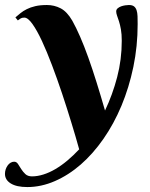

<svg xmlns="http://www.w3.org/2000/svg" viewBox="-104 -527 604 773"><path d="M450.2 -430.2Q450.2 -340.8 432.9 -257.6Q415.5 -174.3 385 -101.3Q354.5 -28.3 312.5 32Q270.5 92.3 221.2 135.3Q171.9 178.2 116.9 202.1Q62 226.1 5.9 226.1Q-37.1 226.1 -60.5 211.7Q-84 197.3 -84 172.9Q-84 163.6 -81.1 154.8Q-78.1 146 -73.2 139.2Q-68.4 132.3 -61.5 128.2Q-54.7 124 -46.9 124Q-37.6 124 -31.5 133.3Q-25.4 142.6 -18.6 153.6Q-11.7 164.6 -2 173.8Q7.8 183.1 24.9 183.1Q46.9 183.1 70.8 175.5Q94.7 168 118.9 153.8Q143.1 139.6 167.2 119.4Q191.4 99.1 214.8 74.2Q201.2 24.9 183.3 -33.4Q165.5 -91.8 145.8 -150.9Q126 -210 105.2 -264.9Q84.5 -319.8 64.7 -362.3Q44.9 -404.8 26.6 -430.4Q8.3 -456.1 -5.9 -456.1Q-15.1 -456.1 -20.3 -453.1Q-25.4 -450.2 -32.2 -444.8L-42 -457Q-32.2 -465.3 -21.5 -474.1Q-10.7 -482.9 3.9 -490.2Q18.6 -497.6 38.1 -502.2Q57.6 -506.8 85 -506.8Q114.7 -506.8 140.4 -493.4Q166 -480 187 -443.8Q202.1 -417 218.5 -379.4Q234.9 -341.8 251.5 -295.4Q268.1 -249 284.9 -195.1Q301.8 -141.1 318.8 -82Q349.1 -145.5 367.7 -216.6Q386.2 -287.6 386.2 -362.8Q386.2 -389.6 382.8 -408.7Q379.4 -427.7 375 -441.2Q370.6 -454.6 367.2 -464.1Q363.8 -473.6 363.8 -481Q363.8 -488.3 369.6 -493.4Q375.5 -498.5 383.8 -501.5Q392.1 -504.4 400.6 -505.6Q409.2 -506.8 415 -506.8Q428.2 -506.8 435.3 -501.5Q442.4 -496.1 445.8 -486.1Q449.2 -476.1 449.7 -461.9Q450.2 -447.8 450.2 -430.2Z"/></svg>

Font: Berkshire Swash
Style: Regular
Weight: 400
Designer: Astigmatic (AOETI)
Foundry: Astigmatic (AOETI)
Version: Version 1.001